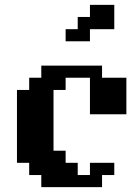

<svg xmlns="http://www.w3.org/2000/svg" viewBox="-20 -770 540 790"><path d="M399.9 -49.8V0H149.9V-49.8H100.1V-100.1H49.8V-399.9H100.1V-450.2H149.9V-500H399.9V-450.2H500V-299.8H350.1V-450.2H250V-399.9H200.2V-149.9H250V-100.1H299.8V-49.8H350.1V-100.1H450.2V-49.8ZM250 -649.9V-600.1H350.1V-649.9H450.2V-750H350.1V-700.2H299.8V-649.9Z"/></svg>

Font: Redaction 50
Style: Bold
Weight: 700
Designer: Jeremy Mickel / Forest Young
Foundry: MCKL
Version: Version 2.001;hotconv 1.0.113;makeotfexe 2.5.65598 DEVELOPME